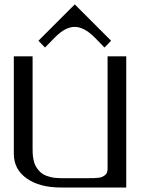

<svg xmlns="http://www.w3.org/2000/svg" viewBox="-20 -834 644 854"><path d="M312.5 -814.5 474.1 -652.8 444.8 -622.6 400.9 -667.5Q354 -714.4 312.5 -714.4Q270 -714.4 224.1 -667.5L180.2 -622.6L150.9 -652.8ZM541.5 -583.5V0H250Q156.2 0 98.9 -40.3Q41.5 -80.6 41.5 -149.9V-583.5H125V-172.9Q125 -159.7 125.5 -149.9Q126 -140.1 128.7 -125.5Q131.3 -110.8 136.2 -100.3Q141.1 -89.8 150.4 -78.1Q159.7 -66.4 172.4 -58.8Q185.1 -51.3 205.1 -46.4Q225.1 -41.5 250 -41.5H375Q388.7 -41.5 395.8 -41.7Q402.8 -42 414.6 -43Q426.3 -43.9 432.6 -46.6Q439 -49.3 445.8 -54Q452.6 -58.6 455.6 -65.9Q458.5 -73.2 458.5 -83.5V-583.5Z"/></svg>

Font: Gputeks
Style: Regular
Weight: 500
Version: Version 0.9